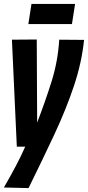

<svg xmlns="http://www.w3.org/2000/svg" viewBox="-23 -749 450 982"><path d="M280 -546 407 -545Q395 -429 355.5 -310.5Q316 -192 256 -63.5Q196 65 123 213L-3 210Q32 149 58.5 99Q85 49 106 1H63L38 -546L165 -547L167 -122Q209 -231 241 -333Q273 -435 280 -546ZM122 -626 138 -729H361L345 -626Z"/></svg>

Font: Georama Condensed
Style: Bold Italic
Weight: 700
Width: 3
Italic angle: -9°
Designer: Jean-Baptiste Levee
Foundry: Production Type
Version: Version 1.000